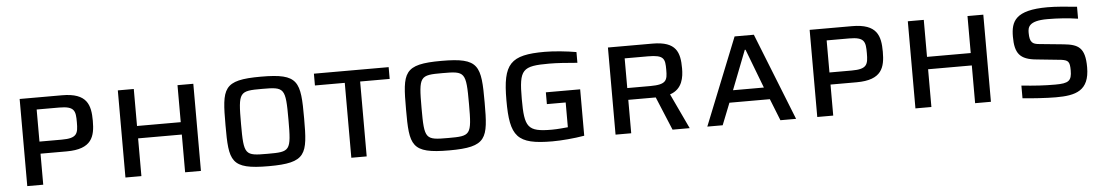

<svg xmlns="http://www.w3.org/2000/svg" viewBox="-34 -935 7371 1282"><g transform="rotate(-5 3651.5 -294.0)"><path d="M109 0H216V-208H391C562 -208 583 -292 583 -396C583 -503 561 -584 393 -584H109ZM216 -289V-504H367C471 -504 476 -472 476 -396C476 -320 469 -289 365 -289Z M767 0H874V-253H1167V0H1273V-584H1167V-336H874V-584H767Z M1727 8C1980 8 1990 -48 1990 -289C1990 -538 1980 -592 1727 -592C1471 -592 1463 -538 1463 -289C1463 -48 1471 8 1727 8ZM1727 -75C1574 -75 1567 -79 1567 -289C1567 -505 1574 -510 1727 -510C1878 -510 1885 -505 1885 -289C1885 -79 1878 -75 1727 -75Z M2281 0H2384V-502H2582V-581H2081V-502H2281Z M2937 8C3190 8 3200 -48 3200 -289C3200 -538 3190 -592 2937 -592C2681 -592 2673 -538 2673 -289C2673 -48 2681 8 2937 8ZM2937 -75C2784 -75 2777 -79 2777 -289C2777 -505 2784 -510 2937 -510C3088 -510 3095 -505 3095 -289C3095 -79 3088 -75 2937 -75Z M3629 8C3688 8 3774 1 3843 -11V-322H3613V-243H3739V-77C3716 -75 3670 -70 3631 -70C3468 -70 3449 -101 3449 -292C3449 -491 3471 -511 3652 -511C3704 -511 3771 -506 3840 -500V-572C3777 -583 3691 -592 3629 -592C3398 -592 3346 -538 3346 -292C3346 -48 3390 8 3629 8Z M4052 0H4157V-224H4341L4434 0H4549L4438 -236C4523 -264 4533 -344 4533 -402C4533 -509 4511 -584 4351 -584H4052ZM4157 -303V-502H4314C4422 -502 4427 -475 4427 -402C4427 -332 4421 -303 4311 -303Z M4667 0H4770L4828 -146H5099L5157 0H5262L5030 -584H4901ZM4859 -227 4961 -489H4966L5066 -227Z M5404 0H5511V-208H5686C5857 -208 5878 -292 5878 -396C5878 -503 5856 -584 5688 -584H5404ZM5511 -289V-504H5662C5766 -504 5771 -472 5771 -396C5771 -320 5764 -289 5660 -289Z M6062 0H6169V-253H6462V0H6568V-584H6462V-336H6169V-584H6062Z M7003 8C7136 8 7228 -16 7228 -174C7228 -307 7182 -330 7085 -340L6923 -356C6879 -360 6859 -371 6859 -437C6859 -472 6864 -517 6991 -517C7062 -517 7131 -512 7196 -502V-582C7131 -589 7055 -596 6999 -596C6783 -596 6752 -523 6752 -420C6752 -309 6784 -265 6897 -255L7062 -238C7106 -231 7117 -222 7117 -163C7117 -92 7096 -77 7006 -77C6930 -77 6871 -81 6780 -90V-5C6838 1 6940 8 7003 8Z"/></g></svg>

Font: Saira UNSAM Medium SC
Style: Regular
Weight: 500
Designer: Hector Gatti with collaboration of the Omnibus-Type team
Foundry: Omnibus-Type
Version: Version 1.072;PS 001.072;hotconv 1.0.88;makeotf.lib2.5.64775